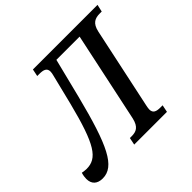

<svg xmlns="http://www.w3.org/2000/svg" viewBox="-210 -901 1099 1099"><g transform="rotate(-45 339.0 -352.0)"><path d="M33 10C130 10 185 -103 265 -418L325 -658H513L397 -112C384 -55 357 -44 320 -44H306L297 0H562L571 -44H553C521 -44 500 -51 500 -81C500 -88 502 -99 504 -109L609 -602C621 -659 651 -670 688 -670H704L714 -714H191L182 -670H198C231 -670 254 -664 254 -634C254 -626 252 -616 249 -605L204 -423C137 -158 92 -94 6 -94C-5 -94 -17 -96 -29 -98C-34 -82 -36 -68 -36 -55C-36 -13 -11 10 33 10Z"/></g></svg>

Font: Noto Serif Condensed Medium
Style: Italic
Weight: 500
Width: 3
Italic angle: -12°
Designer: Monotype Design Team
Foundry: Monotype Imaging Inc.
Version: Version 2.013